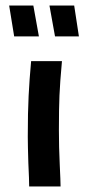

<svg xmlns="http://www.w3.org/2000/svg" viewBox="-20 -671 318 691"><path d="M31 -540 13 -651H100L120 -540ZM178 -540 158 -651H247L264 -540ZM198 0H85Q85 -22 82 -85Q81 -117 80.5 -140.5Q80 -164 80 -179Q80 -268 83 -326Q86 -386 92 -451H203Q196 -375 194 -327Q193 -304 192.5 -273Q192 -242 192 -202Q192 -142 195 -79Q198 -16 198 0Z"/></svg>

Font: Pochaevsk
Style: Regular
Weight: 400
Version: Version 1.210; ttfautohint (v1.8.4.7-5d5b)